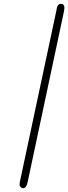

<svg xmlns="http://www.w3.org/2000/svg" viewBox="-20 -769 359 1010"><path d="M83 201.2Q83 194.3 84 189.9L276.9 -714.8Q276.9 -715.8 277.8 -720.5Q278.8 -725.1 279.3 -728Q279.8 -731 282 -735.6Q284.2 -740.2 286.1 -742.7Q288.1 -745.1 291.5 -747.1Q294.9 -749 299.8 -749Q318.8 -749 318.8 -727.1Q318.8 -723.1 316.9 -710.9L125 190.9Q118.2 220.7 102.1 221.2Q95.2 221.2 89.1 215.6Q83 210 83 201.2Z"/></svg>

Font: CMU Bright
Style: Oblique
Weight: 500
Italic angle: -12°
Version: Version 0.7.0